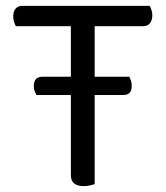

<svg xmlns="http://www.w3.org/2000/svg" viewBox="-20 -628 563 653"><path d="M302 -305V-2Q297 0 286.5 2.5Q276 5 265 5Q221 5 221 -32V-305H104Q101 -310 98 -317.5Q95 -325 95 -335Q95 -367 124 -367H221V-539H34Q31 -544 28 -552.5Q25 -561 25 -572Q25 -589 33 -598.5Q41 -608 56 -608H489Q492 -603 495 -594.5Q498 -586 498 -576Q498 -559 490 -549Q482 -539 467 -539H302V-367H420Q422 -362 425 -354.5Q428 -347 428 -337Q428 -319 420.5 -312Q413 -305 399 -305Z"/></svg>

Font: Baloo Bhai 2
Style: Regular
Weight: 400
Designer: Supriya Tembe, Noopur Datye and Ek Type
Foundry: Ek Type
Version: Version 1.640;PS 1.000;hotconv 16.6.51;makeotf.lib2.5.65220;